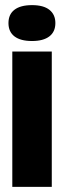

<svg xmlns="http://www.w3.org/2000/svg" viewBox="-20 -729 250 749"><path d="M28 0V-528H182V0ZM105 -569Q60 -569 36.5 -587Q13 -605 13 -639Q13 -673 36.5 -691Q60 -709 105 -709Q150 -709 173 -690.5Q196 -672 196 -639Q196 -605 172.5 -587Q149 -569 105 -569Z"/></svg>

Font: Bricolage Grotesque 72pt Condensed ExtraBold
Style: Regular
Weight: 800
Width: 3
Designer: Mathieu Triay
Foundry: Atelier Triay
Version: Version 1.001;gftools[0.9.33.dev8+g029e19f]